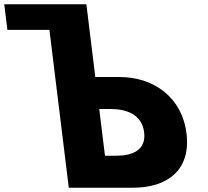

<svg xmlns="http://www.w3.org/2000/svg" viewBox="-75 -880 976 900"><path d="M247.5 0 156.6 -740H-40.4L-55.1 -860H329.9L334.2 -825L344.6 -740L371.8 -519H484.8C645.8 -519 778.4 -424 799.3 -254C820.3 -83 709.5 0 548.5 0ZM390.2 -369 417.1 -150H470.1C544.1 -150 611 -175 600.6 -260C590.3 -344 517.2 -369 443.2 -369Z"/></svg>

Font: Hussar
Style: BdOpOblOne
Weight: 700
Foundry: Cannot Into Space Fonts
Version: Version 2.00